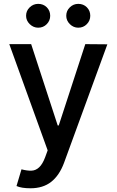

<svg xmlns="http://www.w3.org/2000/svg" viewBox="-20 -775 607 999"><path d="M138.7 204.6Q91.3 204.6 65.9 192.9L91.8 106Q121.1 113.8 143.6 113Q166 112.3 183.8 95.5Q201.7 78.6 214.8 43.5L228 7.3L28.3 -545.4H142.1L280.3 -122.1H285.6L423.8 -545.4L538.6 -544.4L313 72.8Q288.6 138.2 246.1 171.4Q203.6 204.6 138.7 204.6ZM178.7 -630.9Q153.8 -630.9 134.8 -649.4Q115.7 -668 115.7 -692.9Q115.7 -718.8 134.5 -736.8Q153.3 -754.9 178.7 -754.9Q205.6 -754.9 223.4 -737.1Q241.2 -719.2 241.2 -692.9Q241.2 -667.5 223.1 -649.2Q205.1 -630.9 178.7 -630.9ZM387.2 -630.9Q362.3 -630.9 343.5 -649.4Q324.7 -668 324.7 -692.9Q324.7 -718.8 343.3 -736.8Q361.8 -754.9 387.2 -754.9Q414.1 -754.9 431.9 -737.1Q449.7 -719.2 449.7 -692.9Q449.7 -667.5 431.6 -649.2Q413.6 -630.9 387.2 -630.9Z"/></svg>

Font: Karasuma Gothic
Style: Regular
Weight: 500
Designer: Rasmus Andersson / Ryoko Nishizuka
Foundry: Genbu
Version: Version 1.00